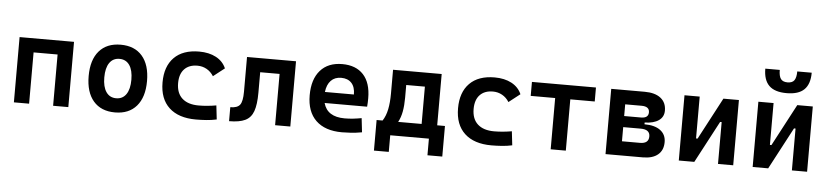

<svg xmlns="http://www.w3.org/2000/svg" viewBox="-49 -1084 6544 1517"><g transform="rotate(5 3222.5 -325.5)"><path d="M388.2 0V-406.7H197.8V0H77.1V-517.6H508.8V0Z M878.9 9.8Q768.6 9.8 708 -60.5Q647.5 -130.9 647.5 -258.8Q647.5 -387.2 708 -457.3Q768.6 -527.3 878.9 -527.3Q989.3 -527.3 1049.8 -457.3Q1110.4 -387.2 1110.4 -258.8Q1110.4 -130.9 1049.8 -60.5Q989.3 9.8 878.9 9.8ZM878.9 -102.5Q930.2 -102.5 958.3 -143.3Q986.3 -184.1 986.3 -258.8Q986.3 -334 958.3 -374.5Q930.2 -415 878.9 -415Q827.6 -415 799.6 -374.5Q771.5 -334 771.5 -258.8Q771.5 -184.1 799.6 -143.3Q827.6 -102.5 878.9 -102.5Z M1521 9.8Q1383.3 9.8 1308.3 -59.8Q1233.4 -129.4 1233.4 -259.8Q1233.4 -386.7 1302.7 -457Q1372.1 -527.3 1501 -527.3Q1579.6 -527.3 1635.3 -497.6Q1690.9 -467.8 1714.8 -412.6L1625.5 -342.8Q1604 -377.4 1570.6 -396.2Q1537.1 -415 1497.1 -415Q1430.7 -415 1393.6 -376Q1356.4 -336.9 1356.4 -264.6Q1356.4 -185.5 1402.3 -144Q1448.2 -102.5 1532.7 -102.5Q1568.4 -102.5 1603.8 -106Q1639.2 -109.4 1672.9 -115.2L1685.5 -4.9Q1645.5 3.9 1603.5 6.8Q1561.5 9.8 1521 9.8Z M1783.7 0V-110.8Q1839.8 -110.8 1860.4 -138.4Q1880.9 -166 1880.9 -241.2V-517.6H2269.5V0H2148.9V-406.7H1995.1V-244.6Q1995.1 -150.4 1976.1 -97.2Q1957 -43.9 1910.9 -22Q1864.7 0 1783.7 0Z M2679.2 9.8Q2545.4 9.8 2472.9 -59.8Q2400.4 -129.4 2400.4 -259.8Q2400.4 -386.7 2462.2 -457Q2523.9 -527.3 2636.2 -527.3Q2744.6 -527.3 2804 -462.9Q2863.3 -398.4 2863.3 -275.9Q2863.3 -240.7 2860.4 -209H2523.4Q2552.7 -101.6 2690.9 -101.6Q2725.1 -101.6 2758.1 -105.2Q2791 -108.9 2825.2 -115.2L2837.9 -3.9Q2789.6 4.9 2749.8 7.3Q2710 9.8 2679.2 9.8ZM2518.1 -295.9H2748Q2748 -355.5 2718.8 -387Q2689.5 -418.5 2637.2 -418.5Q2586.4 -418.5 2555.7 -386.7Q2524.9 -355 2518.1 -295.9Z M2944.3 131.8V-110.8H2991.7Q3017.1 -149.4 3028.1 -203.4Q3039.1 -257.3 3039.1 -329.1V-517.6H3424.8V-110.8H3486.3V131.8H3368.7V0H3062V131.8ZM3301.3 -110.8V-406.7H3153.3V-305.7Q3153.3 -244.6 3144.5 -196.3Q3135.7 -147.9 3115.2 -110.8Z M3864.7 9.8Q3727.1 9.8 3652.1 -59.8Q3577.1 -129.4 3577.1 -259.8Q3577.1 -386.7 3646.5 -457Q3715.8 -527.3 3844.7 -527.3Q3923.3 -527.3 3979 -497.6Q4034.7 -467.8 4058.6 -412.6L3969.2 -342.8Q3947.8 -377.4 3914.3 -396.2Q3880.9 -415 3840.8 -415Q3774.4 -415 3737.3 -376Q3700.2 -336.9 3700.2 -264.6Q3700.2 -185.5 3746.1 -144Q3792 -102.5 3876.5 -102.5Q3912.1 -102.5 3947.5 -106Q3982.9 -109.4 4016.6 -115.2L4029.3 -4.9Q3989.3 3.9 3947.3 6.8Q3905.3 9.8 3864.7 9.8Z M4334.5 0V-406.7H4140.6V-517.6H4648.4V-406.7H4454.6V0Z M4769.5 0V-517.6H5035.2Q5117.2 -517.6 5162.1 -482.4Q5207 -447.3 5207 -382.8Q5207 -333 5167.5 -305.2Q5127.9 -277.3 5055.7 -275.4V-261.7Q5137.2 -261.7 5181.9 -228.3Q5226.6 -194.8 5226.6 -134.8Q5226.6 -70.3 5184.6 -35.2Q5142.6 0 5065.4 0ZM4890.1 -112.3H5033.2Q5102.1 -112.3 5102.1 -169.4Q5102.1 -224.6 5029.8 -224.6H4890.1ZM4890.1 -312.5H5023.4Q5082.5 -312.5 5082.5 -358.9Q5082.5 -405.3 5020 -405.3H4890.1Z M5350.6 0V-517.6H5471.2V-185.5H5483.4L5659.2 -517.6H5782.2V0H5661.6V-332H5649.4L5473.6 0Z M5936.5 0V-517.6H6057.1V-185.5H6069.3L6245.1 -517.6H6368.2V0H6247.6V-332H6235.4L6059.6 0ZM6152.3 -604.5Q6057.6 -604.5 6012.9 -648.7Q5968.3 -692.9 5968.3 -782.7H6083Q6083 -733.9 6098.9 -711.9Q6114.7 -689.9 6152.3 -689.9Q6190.9 -689.9 6206.3 -712.6Q6221.7 -735.4 6221.7 -782.7H6336.4Q6336.4 -692.4 6291.5 -648.4Q6246.6 -604.5 6152.3 -604.5Z"/></g></svg>

Font: Cascadia Mono NF SemiBold
Style: Regular
Weight: 600
Monospace: yes
Designer: Aaron Bell
Foundry: Saja Typeworks
Version: Version 2404.023; ttfautohint (v1.8.4)